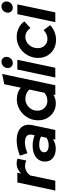

<svg xmlns="http://www.w3.org/2000/svg" viewBox="900 -1682 789 2635"><g transform="rotate(-90 1294.5 -364.5)"><path d="M-3 0 108 -521H242L231 -469Q260 -499 295 -515Q330 -531 369 -531Q412 -531 434 -517L409 -397Q399 -404 377 -409.5Q355 -415 335 -415Q257 -415 204 -344L132 0Z M572 6Q491 6 443 -33.5Q395 -73 395 -139Q395 -193 421.5 -231Q448 -269 497 -290Q546 -311 614 -311Q651 -311 687.5 -304Q724 -297 756 -284L762 -311Q773 -364 746.5 -390.5Q720 -417 656 -417Q627 -417 592.5 -409Q558 -401 509 -383L476 -486Q534 -509 586 -519.5Q638 -530 685 -530Q764 -530 815.5 -504Q867 -478 888 -429.5Q909 -381 894 -313L828 0H696L702 -32Q671 -13 639 -3.5Q607 6 572 6ZM618 -91Q646 -91 672 -98.5Q698 -106 721 -120L738 -196Q686 -221 624 -221Q577 -221 549.5 -202Q522 -183 522 -151Q522 -123 547.5 -107Q573 -91 618 -91Z M1193 7Q1128 7 1075.5 -24.5Q1023 -56 992 -111Q961 -166 961 -234Q961 -295 983.5 -348.5Q1006 -402 1046 -442Q1086 -482 1139 -505Q1192 -528 1251 -528Q1297 -528 1337.5 -514Q1378 -500 1408 -473L1456 -700L1597 -730L1442 0H1309L1314 -26Q1257 7 1193 7ZM1229 -109Q1261 -109 1288.5 -119Q1316 -129 1339 -149L1383 -355Q1363 -380 1329 -395.5Q1295 -411 1256 -411Q1211 -411 1174 -388.5Q1137 -366 1115 -329Q1093 -292 1093 -246Q1093 -207 1110.5 -175.5Q1128 -144 1159 -126.5Q1190 -109 1229 -109Z M1548 0 1658 -521H1792L1682 0ZM1746 -583Q1717 -583 1697.5 -603Q1678 -623 1678 -652Q1678 -676 1690 -696Q1702 -716 1721.5 -727.5Q1741 -739 1764 -739Q1793 -739 1812.5 -719.5Q1832 -700 1832 -671Q1832 -647 1820.5 -627.5Q1809 -608 1789 -595.5Q1769 -583 1746 -583Z M2064 10Q1994 10 1938 -21.5Q1882 -53 1849.5 -108.5Q1817 -164 1817 -234Q1817 -295 1839.5 -349Q1862 -403 1901.5 -443.5Q1941 -484 1993.5 -507Q2046 -530 2105 -530Q2171 -530 2227.5 -502Q2284 -474 2319 -425L2226 -341Q2203 -377 2172 -394Q2141 -411 2103 -411Q2072 -411 2044.5 -397.5Q2017 -384 1995.5 -360.5Q1974 -337 1962.5 -306.5Q1951 -276 1951 -241Q1951 -202 1967.5 -172Q1984 -142 2013 -125Q2042 -108 2079 -108Q2111 -108 2140.5 -121Q2170 -134 2199 -160L2267 -70Q2178 10 2064 10Z M2308 0 2418 -521H2552L2442 0ZM2506 -583Q2477 -583 2457.5 -603Q2438 -623 2438 -652Q2438 -676 2450 -696Q2462 -716 2481.5 -727.5Q2501 -739 2524 -739Q2553 -739 2572.5 -719.5Q2592 -700 2592 -671Q2592 -647 2580.5 -627.5Q2569 -608 2549 -595.5Q2529 -583 2506 -583Z"/></g></svg>

Font: Red Hat Display ExtraBold
Style: Italic
Weight: 800
Italic angle: -12°
Designer: Pentagram, MCKL
Foundry: Pentagram, MCKL
Version: Version 1.023